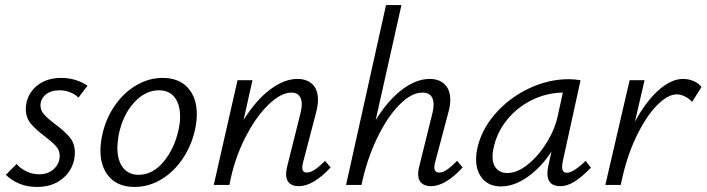

<svg xmlns="http://www.w3.org/2000/svg" viewBox="-20 -731 2793 759"><path d="M3 -40 46 -83Q59 -66 83.5 -54Q108 -42 135 -42Q171 -42 193.5 -63.5Q216 -85 216 -115Q216 -137 201 -153.5Q186 -170 157 -192Q121 -219 101.5 -242.5Q82 -266 82 -301Q82 -314 85 -327Q96 -371 132.5 -397Q169 -423 222 -423Q280 -423 326 -392L290 -345Q278 -358 258 -366Q238 -374 215 -374Q180 -374 160 -356.5Q140 -339 140 -314Q140 -295 154 -279Q168 -263 197 -241Q235 -213 255.5 -188.5Q276 -164 276 -127Q276 -114 273 -99Q262 -51 223 -21.5Q184 8 126 8Q86 8 55 -5.5Q24 -19 3 -40Z M377 -136Q377 -162 383 -192Q396 -257 431 -309.5Q466 -362 516.5 -392.5Q567 -423 623 -423Q687 -423 722.5 -384Q758 -345 758 -280Q758 -253 752 -223Q739 -160 704.5 -107Q670 -54 619.5 -23Q569 8 512 8Q447 8 412 -31.5Q377 -71 377 -136ZM686 -219Q692 -246 692 -270Q692 -318 670.5 -346Q649 -374 608 -374Q554 -374 509.5 -325Q465 -276 449 -197Q444 -167 444 -146Q444 -97 466 -68.5Q488 -40 528 -40Q584 -40 627 -92Q670 -144 686 -219Z M1111 -42Q1111 -57 1115 -72L1168 -284Q1173 -306 1173 -318Q1173 -340 1163 -352.5Q1153 -365 1132 -365Q1090 -365 1039.5 -315.5Q989 -266 947 -182Q905 -98 887 0H825L919 -414H978L943 -257Q991 -334 1047 -376.5Q1103 -419 1156 -419Q1193 -419 1215 -398Q1237 -377 1237 -336Q1237 -314 1229 -284L1178 -89Q1175 -77 1175 -68Q1175 -49 1193 -49Q1207 -49 1224 -60Q1241 -71 1265 -95L1287 -69Q1218 5 1161 5Q1137 5 1124 -7Q1111 -19 1111 -42Z M1633 -43Q1633 -57 1637 -72L1689 -282Q1694 -302 1694 -317Q1694 -365 1650 -365Q1606 -365 1558 -316Q1510 -267 1470 -183.5Q1430 -100 1409 0H1348L1506 -711H1567L1465 -256Q1513 -334 1569 -376.5Q1625 -419 1679 -419Q1716 -419 1738 -397.5Q1760 -376 1760 -336Q1760 -314 1753 -289L1700 -89Q1697 -79 1697 -69Q1697 -49 1717 -49Q1731 -49 1747.5 -60.5Q1764 -72 1787 -95L1809 -69Q1740 5 1684 5Q1660 5 1646.5 -7Q1633 -19 1633 -43Z M1862 -101Q1862 -123 1866 -140Q1881 -215 1936 -279Q1991 -343 2069 -380.5Q2147 -418 2229 -418Q2249 -418 2275 -414L2204 -90Q2202 -76 2202 -72Q2202 -48 2221 -48Q2246 -48 2295 -95L2316 -68Q2280 -31 2251 -13Q2222 5 2195 5Q2144 5 2144 -45Q2144 -58 2147 -73L2160 -132Q2119 -69 2065.5 -31.5Q2012 6 1960 6Q1914 6 1888 -24Q1862 -54 1862 -101ZM2186 -278 2205 -365Q2140 -364 2081.5 -335Q2023 -306 1982.5 -255Q1942 -204 1930 -140Q1927 -125 1927 -112Q1927 -81 1943 -64Q1959 -47 1985 -47Q2025 -47 2067.5 -81.5Q2110 -116 2142.5 -169.5Q2175 -223 2186 -278Z M2469 -414H2528L2490 -250Q2534 -331 2584 -375Q2634 -419 2680 -419Q2701 -419 2721 -411Q2741 -403 2753 -387L2716 -328Q2704 -342 2687 -350Q2670 -358 2655 -358Q2620 -358 2576.5 -314Q2533 -270 2494 -188Q2455 -106 2434 0H2373Z"/></svg>

Font: LXGW Bright GB
Style: Italic
Weight: 400
Italic angle: -12°
Designer: Christian Thalmann (Catharsis Fonts)
Foundry: LXGW / Christian Thalmann (Catharsis Fonts) / Fontworks Inc.
Version: Version 5.510